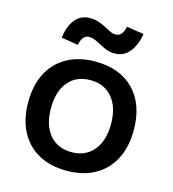

<svg xmlns="http://www.w3.org/2000/svg" viewBox="-116 -872 881 979"><g transform="rotate(15 325.0 -382.5)"><path d="M325 12Q238 12 175.5 -23Q113 -58 79.5 -122.5Q46 -187 46 -276Q46 -366 79.5 -430Q113 -494 175.5 -529Q238 -564 325 -564Q455 -564 529 -487.5Q603 -411 603 -276Q603 -187 569.5 -122.5Q536 -58 473.5 -23Q411 12 325 12ZM325 -86Q398 -86 440.5 -137Q483 -188 483 -276Q483 -365 440.5 -415.5Q398 -466 325 -466Q250 -466 208 -415.5Q166 -365 166 -276Q166 -188 208 -137Q250 -86 325 -86ZM215 -623 126 -637Q133 -697 162 -734Q191 -771 241 -771Q266 -771 286.5 -764Q307 -757 324.5 -747.5Q342 -738 357 -731Q372 -724 386 -724Q407 -724 418.5 -740Q430 -756 433 -777L524 -763Q515 -704 485 -666.5Q455 -629 406 -629Q377 -629 351 -641.5Q325 -654 303 -665.5Q281 -677 261 -677Q241 -677 229.5 -661Q218 -645 215 -623Z"/></g></svg>

Font: Azeret Mono Medium
Style: Regular
Weight: 500
Designer: Martin Vácha
Foundry: Displaay
Version: Version 1.002